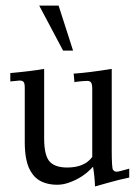

<svg xmlns="http://www.w3.org/2000/svg" viewBox="-20 -650 502 691"><path d="M121.1 -629.9H190.9L242.9 -468H207ZM50 -360.1 17.1 -356.9V-387Q94.2 -394 138.9 -402.1V-152.1Q138.9 -88.1 160.2 -66.9Q179.9 -47.1 221.9 -47.1Q283.7 -47.1 312 -85V-329.1Q312 -347.9 307.5 -353.4Q303 -358.9 294.3 -358.9Q285.6 -358.9 274.9 -357.9Q249.5 -355.5 248 -354L245.1 -385Q300.8 -388.7 382.1 -402.1V-111.1Q382.1 -44.7 386.7 -38.8Q392.1 -32 399.7 -32Q407.2 -32 445.1 -43V-11Q409.4 -3.7 371.2 7.2Q333 18.1 322 21Q320.6 -14.6 314.9 -50Q278.1 -9.5 226.6 7.8Q206.1 14.9 186 14.9Q166 14.9 148.9 10.4Q131.8 5.9 119.8 -2Q107.7 -9.8 98.6 -21.4Q89.6 -33 84 -45.8Q78.4 -58.6 75 -74.7Q69.1 -102.1 69.1 -137.9V-335Q69.1 -350.1 64.9 -355.1Q60.8 -360.1 50 -360.1Z"/></svg>

Font: Linden Hill
Style: Regular
Weight: 400
Version: Version 1.202